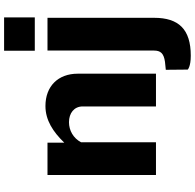

<svg xmlns="http://www.w3.org/2000/svg" viewBox="-27 -755 952 938"><g transform="rotate(-90 449.0 -286.0)"><path d="M833 -742H670V-592H833ZM63 0H223V-366C243 -404 281 -425 321 -425C365 -425 398 -400 398 -358V0H558V-382C558 -478 497 -540 400 -540C331 -540 274 -503 221 -448V-530H63ZM831 -9V-530H671V-10C671 22 658 38 616 44L577 48L578 155C578 155 591 170 646 170C775 170 831 111 831 -9Z"/></g></svg>

Font: 18Franklin
Style: Bold
Weight: 700
Designer: Pablo Impallari, Rodrigo Fuenzalida (Modified by Dan O. Williams)
Version: Version 0.025;PS 000.025;hotconv 1.0.88;makeotf.lib2.5.64775